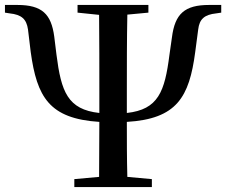

<svg xmlns="http://www.w3.org/2000/svg" viewBox="-26 -755 913 775"><path d="M287 -704 374 -695C375 -593 375 -485 375 -384V-334V-299C247 -313 221 -385 202 -534L193 -607C181 -698 144 -735 44 -735H-6V-704L13 -701C61 -696 81 -678 87 -636L98 -545C123 -364 172 -276 375 -263L374 -41L274 -32V0H587V-32L488 -41C486 -116 486 -188 486 -263C688 -275 738 -363 762 -545L774 -636C779 -678 799 -696 847 -701L867 -704V-735H818C719 -735 680 -699 668 -604L658 -534C639 -385 613 -313 486 -299V-334V-384C486 -487 486 -595 488 -696L573 -704V-735H287Z"/></svg>

Font: Noto Serif CJK KR SemiBold
Style: Regular
Weight: 600
Designer: Ryoko NISHIZUKA 西塚涼子 (kana & ideographs); Frank Grießhammer (Latin, Greek & Cyrillic); Wenlong ZHANG 张文龙 (bopomofo); San
Foundry: Adobe
Version: Version 2.001;hotconv 1.1.0;makeotfexe 2.6.0